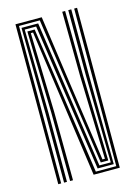

<svg xmlns="http://www.w3.org/2000/svg" viewBox="-121 -864 654 928"><g transform="rotate(-15 206.0 -400.0)"><path d="M51.9 0V-800H183.5L229.6 -474.7L289.2 -60.4H301.4L289.1 -477L286 -800H300.5L303.6 -477L315.1 -48.3H277.5L170.6 -787.9H66.4V0ZM80.9 0V-342.7L75.7 -775.8H159.1L267.4 -36.2H324.3L316.8 -477L316.2 -800H331.2L331.5 -477L336 -24.2H255.3L145.8 -763.8H88.6L95.4 -342.7V0ZM111.1 0 108.7 -342.7 98.6 -751.7H135.2L242.9 -11.7H345.2L345.7 -800H360.2L359.7 0H228.8L180.1 -343.8L123.9 -739.6H112.7L123.2 -342.7L125.6 0Z"/></g></svg>

Font: Big Shoulders Inline Thin
Style: Regular
Weight: 100
Designer: Patric King
Foundry: XO Type Co
Version: Version 2.002